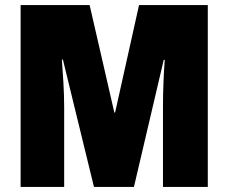

<svg xmlns="http://www.w3.org/2000/svg" viewBox="-20 -734 897 754"><path d="M349 0H506L623 -499H627Q624 -462 622 -411.5Q620 -361 620 -316V0H796V-714H526L432 -292H429L332 -714H61V0H232V-313Q232 -359 229 -409.5Q226 -460 223 -500H227Z"/></svg>

Font: Noto Sans Display SemiCondensed Black
Style: Regular
Weight: 900
Width: 4
Designer: Monotype Design Team
Foundry: Monotype Imaging Inc.
Version: Version 1.900